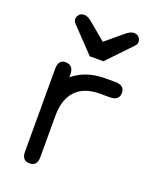

<svg xmlns="http://www.w3.org/2000/svg" viewBox="-131 -750 657 829"><g transform="rotate(20 198.0 -335.0)"><path d="M256.8 -516.6 362.3 -627C368.2 -632.8 371.1 -639.6 371.1 -647.5C371.1 -654 368.5 -660.5 363.3 -667C358.1 -673.5 349.9 -676.8 338.9 -676.8C328.5 -676.8 316.1 -670.6 301.8 -658.2L225.6 -594.7L149.4 -658.2C135.1 -670.6 122.7 -676.8 112.3 -676.8C101.2 -676.8 93.1 -673.5 87.9 -667C82.7 -660.5 80.1 -654 80.1 -647.5C80.1 -639.6 83 -632.8 88.9 -627L194.3 -516.6ZM290 -379.9H335C364.3 -379.9 378.9 -391.6 378.9 -415C378.9 -438.5 364.3 -450.2 335 -450.2H290C230.8 -450.2 181.6 -433.9 142.6 -401.4V-412.1C142.6 -442.1 130.2 -457 105.5 -457C83.3 -457 72.3 -443 72.3 -415V-34.2C72.3 -6.8 84 6.8 107.4 6.8C130.9 6.8 142.6 -6.8 142.6 -34.2V-223.6C142.6 -274.4 155.1 -313.2 180.2 -339.8C205.2 -366.5 241.9 -379.9 290 -379.9Z"/></g></svg>

Font: Jura
Style: DemiBold
Weight: 600
Version: Version 2.5.1